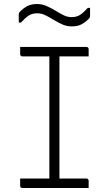

<svg xmlns="http://www.w3.org/2000/svg" viewBox="-20 -933 540 953"><path d="M275 -20H222L225 -31Q225 -51 225 -72Q225 -93 225 -114Q225 -185 225 -255.5Q225 -326 225 -396.5Q225 -467 225 -538Q225 -609 225 -680H281L275 -669Q275 -653 275 -636Q275 -619 275 -602Q275 -529 275 -456.5Q275 -384 275 -311Q275 -238 275 -165.5Q275 -93 275 -20ZM420 0H91Q88 0 86 -1Q84 -2 82.5 -3.5Q81 -5 80.5 -7Q80 -9 80 -11Q80 -18 80 -23.5Q80 -29 80 -35Q80 -41 80 -47H409Q412 -47 414.5 -45.5Q417 -44 418.5 -41.5Q420 -39 420 -36Q420 -30 420 -24Q420 -18 420 -12.5Q420 -7 420 0ZM80 -700H409Q414 -700 417 -697Q420 -694 420 -689Q420 -684 420 -679.5Q420 -675 420 -671Q420 -667 420 -662.5Q420 -658 420 -653H91Q86 -653 83 -656.5Q80 -660 80 -664Q80 -669 80 -673.5Q80 -678 80 -682Q80 -686 80 -690.5Q80 -695 80 -700ZM335 -848Q361 -848 378 -859.5Q395 -871 416 -894H427Q427 -885 427 -875Q427 -865 427 -854Q427 -851 426 -847.5Q425 -844 420 -839Q404 -823 385 -812.5Q366 -802 336 -802Q311 -802 289 -812Q267 -822 246.5 -834.5Q226 -847 206 -857Q186 -867 165 -867Q139 -867 122 -855.5Q105 -844 84 -821H73Q73 -830 73 -840.5Q73 -851 73 -861Q73 -863 74 -867Q75 -871 80 -876Q96 -892 115 -902.5Q134 -913 164 -913Q189 -913 211.5 -903Q234 -893 254.5 -880.5Q275 -868 294.5 -858Q314 -848 335 -848Z"/></svg>

Font: Recursive Sans Linear Light
Style: Regular
Weight: 300
Version: Version 1.085